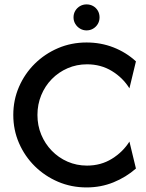

<svg xmlns="http://www.w3.org/2000/svg" viewBox="-20 -828 655 861"><path d="M368.1 12.5Q300 12.5 240.6 -12.8Q181.2 -38.2 136.1 -82.6Q91 -127.1 65.3 -186.1Q39.6 -245.1 39.6 -312.5Q39.6 -379.9 65.3 -438.9Q91 -497.9 136.1 -542.4Q181.2 -586.8 240.6 -612.2Q300 -637.5 368.1 -637.5Q432.6 -637.5 489.2 -615.3Q545.8 -593.1 589.6 -552.8L560.4 -431.9Q531.2 -479.2 481.9 -509.4Q432.6 -539.6 370.1 -539.6Q323.6 -539.6 283 -521.9Q242.4 -504.2 212.2 -473.3Q181.9 -442.4 164.9 -401Q147.9 -359.7 147.9 -312.5Q147.9 -265.3 164.9 -224.3Q181.9 -183.3 212.2 -152.1Q242.4 -120.8 283 -103.1Q323.6 -85.4 370.1 -85.4Q432.6 -85.4 481.9 -116Q531.2 -146.5 560.4 -193.1L589.6 -72.2Q545.1 -33.3 488.9 -10.4Q432.6 12.5 368.1 12.5ZM368.1 -691.7Q352.1 -691.7 338.9 -699.7Q325.7 -707.6 317.7 -720.8Q309.7 -734 309.7 -750Q309.7 -766.7 317.7 -779.9Q325.7 -793.1 338.9 -800.7Q352.1 -808.3 368.1 -808.3Q384.7 -808.3 397.9 -800.7Q411.1 -793.1 418.8 -779.9Q426.4 -766.7 426.4 -750Q426.4 -734 418.8 -720.8Q411.1 -707.6 397.9 -699.7Q384.7 -691.7 368.1 -691.7Z"/></svg>

Font: Afacad Flux Medium
Style: Regular
Weight: 500
Designer: Kristian Moeller
Foundry: Dicotype
Version: Version 1.100